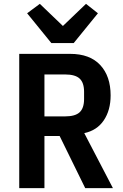

<svg xmlns="http://www.w3.org/2000/svg" viewBox="-20 -978 640 998"><path d="M211 0H80V-698H345Q447 -698 501 -640Q555 -582 555 -482Q555 -405 519.5 -352.5Q484 -300 418 -286L567 0H423L290 -271H211ZM318 -373Q371 -373 394 -394.5Q417 -416 417 -463V-501Q417 -548 394 -569.5Q371 -591 318 -591H211V-373ZM247 -754 121 -909 187 -958 307 -843 427 -958 489 -909 363 -754Z"/></svg>

Font: IBM Plex Mono SmBld
Style: Regular
Weight: 600
Monospace: yes
Designer: Mike Abbink, Paul van der Laan, Pieter van Rosmalen
Foundry: Bold Monday
Version: Version 2.3